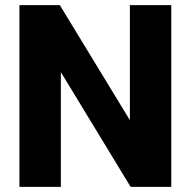

<svg xmlns="http://www.w3.org/2000/svg" viewBox="-20 -731 746 751"><path d="M56 0H218V-449L491 0H650V-711H488V-261L214 -711H56Z"/></svg>

Font: Aerodynamic
Style: Bd
Weight: 500
Designer: Google
Version: Version 2.000980; 2014